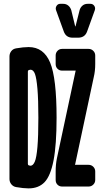

<svg xmlns="http://www.w3.org/2000/svg" viewBox="-20 -990 540 1019"><path d="M460 -969.7Q472.7 -969.7 480 -959.5Q487.3 -949.2 483.4 -936.5L442.4 -823.2Q430.7 -790 394.5 -790H365.2Q330.1 -790 318.4 -823.2L277.3 -936.5Q273.4 -948.2 280.3 -959Q287.1 -969.7 299.8 -969.7H315.4Q331.1 -969.7 342.3 -960.4Q353.5 -951.2 358.4 -935.5L378.9 -850.6Q378.9 -849.6 379.9 -849.6Q380.9 -849.6 380.9 -850.6L402.3 -935.5Q406.2 -950.2 417.5 -960Q428.7 -969.7 445.3 -969.7ZM450.2 -730.5Q464.8 -730.5 475.1 -720.2Q485.4 -710 485.4 -695.3V-650.4Q485.4 -612.3 477.5 -580.1L378.9 -118.2L377.9 -117.2V-116.2Q377.9 -115.2 378.9 -115.2H450.2Q464.8 -115.2 475.1 -105Q485.4 -94.7 485.4 -80.1V-35.2Q485.4 -20.5 475.1 -10.3Q464.8 0 450.2 0H309.6Q294.9 0 285.2 -9.8Q275.4 -19.5 275.4 -35.2V-80.1Q275.4 -118.2 282.2 -150.4L380.9 -612.3L381.8 -613.3V-614.3Q381.8 -615.2 380.9 -615.2H309.6Q294.9 -615.2 285.2 -625Q275.4 -634.8 275.4 -650.4V-695.3Q275.4 -710 285.2 -720.2Q294.9 -730.5 309.6 -730.5ZM141.6 -110.4Q155.3 -110.4 164.6 -131.8Q173.8 -153.3 178.7 -210Q183.6 -266.6 183.6 -365.2Q183.6 -461.9 178.7 -518.6Q173.8 -575.2 165.5 -597.7Q157.2 -620.1 141.6 -620.1Q138.7 -620.1 132.8 -618.2Q127.9 -616.2 127.9 -610.4V-120.1Q127.9 -114.3 132.8 -112.3Q138.7 -110.4 141.6 -110.4ZM131.8 -740.2Q211.9 -740.2 246.1 -657.7Q280.3 -575.2 280.3 -365.2Q280.3 -221.7 264.2 -138.7Q248 -55.7 216.3 -22.9Q184.6 9.8 131.8 9.8Q104.5 9.8 65.4 2.9Q49.8 0 40 -12.2Q30.3 -24.4 30.3 -40V-690.4Q30.3 -706.1 39.6 -718.3Q48.8 -730.5 65.4 -733.4Q104.5 -740.2 131.8 -740.2Z"/></svg>

Font: Rounded-L Mgen+ 1m bold
Style: Bold
Weight: 700
Designer: [Source Han Sans]
Ryoko NISHIZUKA  (kana & ideographs); Paul D. Hunt (Latin, Greek & Cyrillic); Wenlong ZHANG  (bopomofo
Version: Version 1.059.20150602